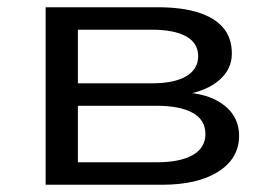

<svg xmlns="http://www.w3.org/2000/svg" viewBox="-20 -510 744 530"><path d="M106 0V-490H415Q482 -490 527.5 -475.5Q573 -461 596.5 -433Q620 -405 620 -362Q620 -319 585.5 -289Q551 -259 491 -249L493 -255Q542 -251 574.5 -234.5Q607 -218 623.5 -193Q640 -168 640 -135Q640 -73 583 -36.5Q526 0 427 0ZM195 -62H412Q477 -62 512 -82Q547 -102 547 -140Q547 -179 512 -198.5Q477 -218 412 -218H195ZM195 -280H399Q461 -280 494 -299.5Q527 -319 527 -355Q527 -391 494 -409.5Q461 -428 399 -428H195Z"/></svg>

Font: Nunito Sans 10pt Expanded
Style: Regular
Weight: 400
Width: 7
Designer: Vernon Adams
Foundry: Vernon Adams
Version: Version 3.101;gftools[0.9.27]